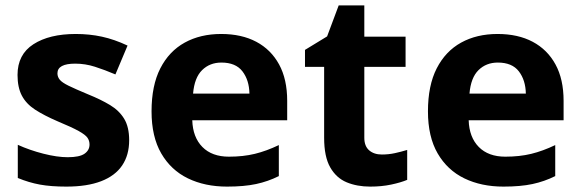

<svg xmlns="http://www.w3.org/2000/svg" viewBox="-20 -682 2153 712"><path d="M459 -162Q459 -107 433 -68.5Q407 -30 355 -10Q303 10 226 10Q169 10 128 2.5Q87 -5 46 -22V-145Q90 -125 141 -112Q192 -99 231 -99Q275 -99 293.5 -112Q312 -125 312 -146Q312 -160 304.5 -171Q297 -182 272 -196Q247 -210 194 -232Q143 -254 110 -275.5Q77 -297 61 -327.5Q45 -358 45 -404Q45 -480 104 -518Q163 -556 261 -556Q312 -556 358 -546Q404 -536 453 -513L408 -406Q368 -423 332 -434.5Q296 -446 259 -446Q226 -446 209.5 -437Q193 -428 193 -410Q193 -397 201.5 -386.5Q210 -376 234.5 -364Q259 -352 307 -332Q354 -313 388 -292.5Q422 -272 440.5 -241.5Q459 -211 459 -162Z M800 -556Q876 -556 930.5 -527Q985 -498 1015 -443Q1045 -388 1045 -308V-236H693Q695 -173 730.5 -137Q766 -101 829 -101Q882 -101 925 -111.5Q968 -122 1014 -144V-29Q974 -9 929.5 0.5Q885 10 822 10Q740 10 677 -20.5Q614 -51 578 -113Q542 -175 542 -269Q542 -365 574.5 -428.5Q607 -492 665 -524Q723 -556 800 -556ZM801 -450Q758 -450 729.5 -422Q701 -394 696 -335H905Q904 -385 879 -417.5Q854 -450 801 -450Z M1396 -109Q1421 -109 1444 -114Q1467 -119 1490 -126V-15Q1466 -5 1430.5 2.5Q1395 10 1353 10Q1304 10 1265.5 -6Q1227 -22 1204.5 -61.5Q1182 -101 1182 -171V-434H1111V-497L1193 -547L1236 -662H1331V-546H1484V-434H1331V-171Q1331 -140 1349 -124.5Q1367 -109 1396 -109Z M1825 -556Q1901 -556 1955.5 -527Q2010 -498 2040 -443Q2070 -388 2070 -308V-236H1718Q1720 -173 1755.5 -137Q1791 -101 1854 -101Q1907 -101 1950 -111.5Q1993 -122 2039 -144V-29Q1999 -9 1954.5 0.5Q1910 10 1847 10Q1765 10 1702 -20.5Q1639 -51 1603 -113Q1567 -175 1567 -269Q1567 -365 1599.5 -428.5Q1632 -492 1690 -524Q1748 -556 1825 -556ZM1826 -450Q1783 -450 1754.5 -422Q1726 -394 1721 -335H1930Q1929 -385 1904 -417.5Q1879 -450 1826 -450Z"/></svg>

Font: Noto Sans Thaana
Style: Regular
Weight: 400
Designer: Monotype Design Team
Foundry: Monotype Imaging Inc.
Version: Version 2.001